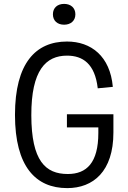

<svg xmlns="http://www.w3.org/2000/svg" viewBox="-20 -955 660 987"><path d="M324 -367.5V-300H485.5V-271.5C485.5 -118 425 -60.5 328.5 -60.5C214 -60.5 141.5 -127.5 141 -362C140.5 -594.5 216 -669 324.5 -669C405.5 -669 468 -627.5 482.5 -501L560 -508.5C546 -666.5 448 -741.5 324.5 -741.5C164 -741.5 57 -631 57 -364.5C57 -98 164 12 325.5 12C459 12 563 -73.5 563 -274V-367.5ZM309.5 -828C343.5 -828 367.5 -848 367.5 -881.5C367.5 -915 343.5 -935 309.5 -935C275.5 -935 252 -915 252 -881.5C252 -848 275.5 -828 309.5 -828Z"/></svg>

Font: Monaspace Neon Light
Style: Regular
Weight: 300
Designer: Riley Cran & the Lettermatic Team
Foundry: Lettermatic
Version: Version 1.200 (Monaspace Neon)